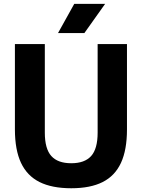

<svg xmlns="http://www.w3.org/2000/svg" viewBox="-20 -969 737 998"><path d="M57.5 -296.5V-740H213V-279.5Q213 -195.5 246.8 -158Q280.5 -120.5 350.5 -120.5Q420 -120.5 453.8 -158Q487.5 -195.5 487.5 -279.5V-740H640V-296.5Q640 -190 608.8 -122.5Q577.5 -55 513.8 -22.8Q450 9.5 350.5 9.5Q250 9.5 185.5 -22.8Q121 -55 89.2 -122.5Q57.5 -190 57.5 -296.5ZM281.5 -797 366 -949H526.5L418.5 -797Z"/></svg>

Font: Encode Sans Semi Condensed
Style: Bold
Weight: 700
Width: 4
Designer: Multiple Designers
Foundry: Impallari Type
Version: Version 2.000